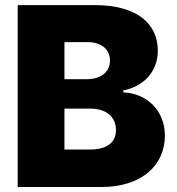

<svg xmlns="http://www.w3.org/2000/svg" viewBox="-20 -748 707 768"><path d="M50.8 0H386.2C545.4 0 639.6 -86.4 639.6 -205.1C639.6 -308.6 564.5 -375 473.1 -378.4V-386.2C555.7 -402.3 611.3 -462.9 611.3 -544.9C611.3 -654.8 525.4 -727.5 360.8 -727.5H50.8ZM338.4 -149.9H237.8V-313.5H341.3C404.3 -313.5 443.8 -281.2 443.8 -228C443.8 -178.2 409.2 -149.9 338.4 -149.9ZM326.7 -431.2H237.8V-579.6H329.6C383.3 -579.6 419.9 -552.2 419.9 -505.9C419.9 -458 381.3 -431.2 326.7 -431.2Z"/></svg>

Font: Raveo ExtraBold
Style: Regular
Weight: 800
Designer: Jakub Foglar, Rasmus Andersson (Inter)
Foundry: Jakubfoglar.com
Version: Version 1.100;Glyphs 3.2.3 (3260)